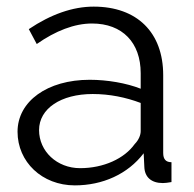

<svg xmlns="http://www.w3.org/2000/svg" viewBox="-20 -550 585 580"><path d="M206 10C290 10 366 -24 414 -87L416 -46C417 -15 437 3 472 3C478 3 487 2 498 0V-60C481 -60 473 -69 473 -88V-323C473 -452 394 -530 263 -530C200 -530 134 -507 67 -462L91 -417C148 -457 205 -479 258 -479C350 -479 405 -421 405 -329V-282C362 -299 304 -309 251 -309C123 -309 33 -244 33 -152C33 -61 107 10 206 10ZM222 -42C152 -42 98 -93 98 -157C98 -222 164 -266 260 -266C311 -266 360 -256 405 -239V-154C405 -142 399 -127 387 -115C356 -71 293 -42 222 -42Z"/></svg>

Font: Raleway Reg
Style: Regular
Weight: 400
Designer: Matt McInerney, Pablo Impallari, Rodrigo Fuenzalida
Foundry: Matt McInerney, Pablo Impallari, Rodrigo Fuenzalida
Version: Version 3.00 July 28, 2015